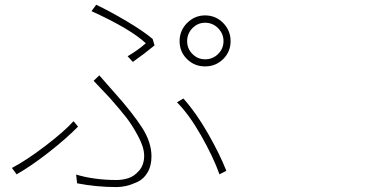

<svg xmlns="http://www.w3.org/2000/svg" viewBox="-20 -759 1540 794"><path d="M284.2 -257.8 302.7 -235.4Q254.9 -186.5 182.6 -129.9Q110.4 -73.2 48.8 -38.1L29.3 -64.5Q88.9 -95.7 166.5 -154.8Q244.1 -213.9 284.2 -257.8ZM916 -52.7 887.7 -38.1Q861.3 -111.3 811.5 -198.7Q761.7 -286.1 711.9 -335.9L738.3 -351.6Q791 -293 839.8 -207.5Q888.7 -122.1 916 -52.7ZM298.8 -1 294.9 -37.1Q370.1 -14.6 461.9 -14.6Q486.3 -14.6 510.3 -22Q534.2 -29.3 555.2 -53.2Q576.2 -77.1 576.2 -115.2Q576.2 -149.4 551.3 -195.8Q526.4 -242.2 502.4 -272.9Q478.5 -303.7 434.6 -353.5L367.2 -424.8L390.6 -447.3L455.1 -374Q528.3 -292 567.4 -231.4Q606.4 -170.9 606.4 -112.3Q606.4 -73.2 590.3 -45.9Q574.2 -18.6 548.8 -6.8Q523.4 4.9 502.4 9.8Q481.4 14.6 461.9 14.6Q378.9 14.6 298.8 -1ZM529.3 -502.9 507.8 -526.4Q549.8 -550.8 583 -580.1Q519.5 -639.6 358.4 -712.9L377.9 -739.3Q435.5 -711.9 505.4 -670.4Q575.2 -628.9 611.3 -597.7L619.1 -571.3Q579.1 -538.1 529.3 -502.9ZM828.1 -695.3Q872.1 -695.3 902.8 -664.1Q933.6 -632.8 933.6 -588.9Q933.6 -544.9 902.8 -514.6Q872.1 -484.4 828.1 -484.4Q784.2 -484.4 753.4 -514.6Q722.7 -544.9 722.7 -588.9Q722.7 -632.8 753.9 -664.1Q785.2 -695.3 828.1 -695.3ZM828.1 -513.7Q859.4 -513.7 881.8 -535.6Q904.3 -557.6 904.3 -588.9Q904.3 -620.1 881.8 -642.6Q859.4 -665 828.1 -665Q797.9 -665 775.9 -642.6Q753.9 -620.1 753.9 -588.9Q753.9 -557.6 775.9 -535.6Q797.9 -513.7 828.1 -513.7Z"/></svg>

Font: Bpmf Zihi Sans ExtraLight
Style: ExtraLight
Weight: 250
Foundry: But Ko
Version: Version 1.320